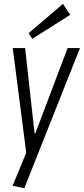

<svg xmlns="http://www.w3.org/2000/svg" viewBox="-20 -789 434 994"><path d="M45 173 127 -25 118 19 46 -540H110L159 -99H163L330 -540H394L106 185ZM343 -712 147 -588 128 -617 306 -769Z"/></svg>

Font: Pathway Extreme Condensed ExtraLight
Style: Italic
Weight: 250
Width: 3
Italic angle: -8°
Version: Version 1.001;gftools[0.9.26]